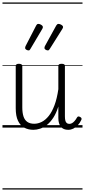

<svg xmlns="http://www.w3.org/2000/svg" viewBox="-20 -1030 686 1550"><path d="M250 18Q209 18 176.5 1Q144 -16 125.5 -54.5Q107 -93 107 -156V-496Q107 -506 113 -510.5Q119 -515 132 -515Q146 -515 153 -510.5Q160 -506 160 -496V-163Q160 -120 169.5 -90.5Q179 -61 200.5 -46Q222 -31 256 -31Q287 -31 317 -46Q347 -61 373.5 -94Q400 -127 420 -180.5Q440 -234 451 -310V-497Q451 -507 457.5 -511Q464 -515 478 -515Q491 -515 497.5 -511Q504 -507 504 -497V-91Q504 -72 507 -58.5Q510 -45 518 -37.5Q526 -30 539 -30Q551 -30 561 -35.5Q571 -41 581.5 -52.5Q592 -64 602 -82Q607 -90 613.5 -90Q620 -90 628 -85Q636 -81 638 -74.5Q640 -68 636 -61Q625 -37 608 -19Q591 -1 571.5 8.5Q552 18 531 18Q511 18 496.5 12Q482 6 472 -6Q462 -18 456.5 -35.5Q451 -53 451 -77V-170Q434 -116 410.5 -80Q387 -44 360 -22.5Q333 -1 304.5 8.5Q276 18 250 18ZM211 -623Q202 -623 192.5 -628.5Q183 -634 183 -643Q183 -646 183.5 -648.5Q184 -651 186 -657L272 -824Q275 -830 279 -833.5Q283 -837 290 -837Q297 -837 305 -833.5Q313 -830 319.5 -824.5Q326 -819 326 -812Q326 -808 325 -804.5Q324 -801 321 -796L225 -634Q222 -629 219 -626Q216 -623 211 -623ZM367 -623Q358 -623 348.5 -628.5Q339 -634 339 -643Q339 -646 339.5 -648.5Q340 -651 342 -657L434 -824Q438 -830 442 -833.5Q446 -837 452 -837Q459 -837 467.5 -833.5Q476 -830 482.5 -824.5Q489 -819 489 -812Q489 -808 487.5 -804.5Q486 -801 483 -796L381 -634Q378 -629 374.5 -626Q371 -623 367 -623ZM0 490H646V500H0ZM0 -20H646V0H0ZM0 -505H646V-500H0ZM0 -1010H646V-1000H0Z"/></svg>

Font: Playwrite PE Guides
Style: Regular
Weight: 400
Designer: Veronika Burian, José Scaglione
Foundry: TypeTogether
Version: Version 1.003